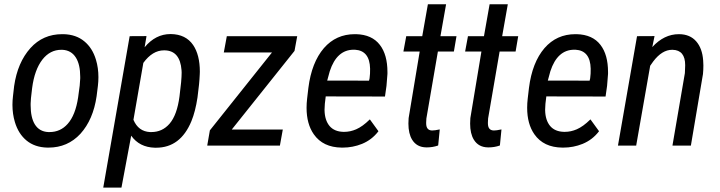

<svg xmlns="http://www.w3.org/2000/svg" viewBox="-20 -668 3306 881"><path d="M127.4 -263.7 122.1 -217.8 120.6 -192.9Q120.6 -189 120.6 -185.1Q120.6 -128.9 139.6 -97.7Q160.2 -64 201.7 -62Q204.6 -62 207 -62Q257.3 -62 290.5 -99.6Q326.2 -139.6 338.4 -220.7L345.7 -274.9L348.1 -308.1Q348.1 -312 348.1 -315.4Q348.1 -372.1 328.1 -403.8Q307.1 -437.5 266.1 -439.5Q263.7 -439.5 261.2 -439.5Q210 -439.5 174.8 -395Q138.2 -347.7 127.4 -263.7ZM39.6 -227.1 44.9 -273.4Q60.5 -381.3 119.6 -447.3Q177.2 -511.2 265.1 -511.2Q268.1 -511.2 271.5 -511.2Q329.1 -509.8 366.7 -478.5Q404.3 -447.8 420.4 -393.6Q431.6 -356.4 431.6 -314Q431.6 -294.4 429.2 -273.9L423.3 -226.6Q407.7 -119.1 349.1 -54.2Q290.5 9.3 202.6 9.3Q199.7 9.3 196.8 9.3Q139.6 7.8 102.1 -22.9Q64.5 -53.7 48.3 -107.9Q37.1 -145 37.1 -187Q37.1 -206.5 39.6 -227.1Z M803.7 -226.1Q813.5 -300.3 813.5 -335Q813.5 -340.8 813 -345.7Q806.2 -436 734.9 -437Q733.4 -437 732.4 -437Q679.7 -437 637.7 -379.4L592.3 -118.2Q614.7 -64.9 668.5 -62Q671.4 -62 674.3 -62Q724.6 -62 757.8 -100.1Q792.5 -140.1 803.7 -226.1ZM858.4 -112.3Q808.1 9.8 696.3 9.8Q693.4 9.8 690.4 9.8Q619.6 7.8 582 -45.4L537.6 191.4L537.1 192.9H535.6H456.1H453.6L454.1 190.9L574.7 -500.5L575.2 -502H576.7L649.9 -502.4H651.9V-500L643.6 -451.2Q693.8 -511.7 762.2 -511.7Q763.2 -511.7 764.2 -511.7Q832.5 -510.7 866.2 -461.4Q897 -416 897 -338.9Q897 -332.5 896.5 -325.7Q895 -285.6 886.2 -220.7Q876.5 -156.2 858.4 -112.3Z M1331.1 -434.1 1043.5 -73.7H1275.4H1277.8L1277.3 -71.8L1264.6 -1.5V0H1263.2H933.1H931.2V-2L942.9 -69.3V-69.8L943.4 -70.3L1228 -427.2H1009.3H1006.8L1007.3 -429.2L1020.5 -500.5V-502H1022.5H1341.3H1343.8L1343.3 -499.5L1331.5 -435.1V-434.6Z M1673.3 -297.9 1675.8 -308.6Q1678.7 -329.6 1678.2 -353Q1676.3 -436 1608.4 -439.9Q1605.5 -439.9 1603 -439.9Q1525.4 -439.9 1493.2 -341.3L1481.4 -298.3ZM1641.1 -7.8Q1598.6 9.3 1552.7 9.3Q1550.3 9.3 1547.9 9.3Q1461.9 8.3 1419.9 -51.8Q1386.7 -99.1 1386.7 -173.3Q1386.7 -193.4 1389.2 -215.3L1395 -264.6Q1409.7 -381.3 1466.3 -447.3Q1522 -511.2 1607.9 -511.2Q1610.8 -511.2 1613.8 -511.2Q1687 -509.3 1723.1 -461.9Q1757.8 -417 1757.8 -337.4Q1757.8 -333.5 1757.8 -329.6V-329.1L1753.4 -273.9L1746.6 -226.1V-225.1H1745.1L1474.6 -225.6Q1469.2 -188 1469.2 -165.5Q1469.2 -163.6 1469.2 -162.1Q1470.2 -116.2 1492.2 -89.8Q1514.2 -64 1555.7 -63Q1557.6 -63 1559.6 -63Q1587.4 -63 1614.3 -74.7Q1643.6 -87.4 1675.8 -119.1L1677.2 -120.1L1678.2 -118.7L1715.8 -66.9L1716.3 -65.9L1715.8 -64.9Q1700.7 -45.4 1682.1 -31.2Q1663.6 -17.1 1641.1 -7.8Z M1989.3 -431.6 1936.5 -124.5 1935.5 -106.4Q1935.5 -104.5 1935.5 -102.1Q1935.5 -69.8 1962.4 -69.3Q1962.9 -69.3 1963.4 -69.3Q1975.1 -69.3 1995.1 -73.7L1997.6 -74.2V-71.8L1990.7 -1.5L1990.2 -0.5L1989.3 0Q1965.3 8.3 1939 8.3Q1937.5 8.3 1936 8.3Q1892.6 7.8 1871.1 -26.9Q1854 -54.7 1854 -101.1Q1854 -112.8 1855 -125.5V-126L1905.8 -431.6H1833.5H1831.1L1831.5 -434.1L1843.8 -500.5V-502H1845.2H1917.5L1943.4 -648.4H2026.9L2001 -502H2072.8H2074.7L2074.2 -499.5L2063 -433.6L2062.5 -431.6H2061Z M2272.5 -431.6 2219.7 -124.5 2218.8 -106.4Q2218.8 -104.5 2218.8 -102.1Q2218.8 -69.8 2245.6 -69.3Q2246.1 -69.3 2246.6 -69.3Q2258.3 -69.3 2278.3 -73.7L2280.8 -74.2V-71.8L2273.9 -1.5L2273.4 -0.5L2272.5 0Q2248.5 8.3 2222.2 8.3Q2220.7 8.3 2219.2 8.3Q2175.8 7.8 2154.3 -26.9Q2137.2 -54.7 2137.2 -101.1Q2137.2 -112.8 2138.2 -125.5V-126L2189 -431.6H2116.7H2114.3L2114.7 -434.1L2127 -500.5V-502H2128.4H2200.7L2226.6 -648.4H2310.1L2284.2 -502H2356H2357.9L2357.4 -499.5L2346.2 -433.6L2345.7 -431.6H2344.2Z M2685.5 -297.9 2688 -308.6Q2690.9 -329.6 2690.4 -353Q2688.5 -436 2620.6 -439.9Q2617.7 -439.9 2615.2 -439.9Q2537.6 -439.9 2505.4 -341.3L2493.7 -298.3ZM2653.3 -7.8Q2610.8 9.3 2564.9 9.3Q2562.5 9.3 2560.1 9.3Q2474.1 8.3 2432.1 -51.8Q2398.9 -99.1 2398.9 -173.3Q2398.9 -193.4 2401.4 -215.3L2407.2 -264.6Q2421.9 -381.3 2478.5 -447.3Q2534.2 -511.2 2620.1 -511.2Q2623 -511.2 2626 -511.2Q2699.2 -509.3 2735.4 -461.9Q2770 -417 2770 -337.4Q2770 -333.5 2770 -329.6V-329.1L2765.6 -273.9L2758.8 -226.1V-225.1H2757.3L2486.8 -225.6Q2481.4 -188 2481.4 -165.5Q2481.4 -163.6 2481.4 -162.1Q2482.4 -116.2 2504.4 -89.8Q2526.4 -64 2567.9 -63Q2569.8 -63 2571.8 -63Q2599.6 -63 2626.5 -74.7Q2655.8 -87.4 2688 -119.1L2689.5 -120.1L2690.4 -118.7L2728 -66.9L2728.5 -65.9L2728 -64.9Q2712.9 -45.4 2694.3 -31.2Q2675.8 -17.1 2653.3 -7.8Z M3122.6 -332.5 3124 -368.7Q3124 -438 3066.4 -439.5Q3065.4 -439.5 3064 -439.5Q3017.6 -439.5 2977.1 -385.7L2963.4 -366.2L2899.4 -1.5V0H2897.9H2817.4H2815.4L2815.9 -2L2902.8 -500.5L2903.3 -502H2904.8L2981 -502.4H2983.4L2982.9 -500L2973.1 -452.1Q3027.3 -511.2 3094.7 -511.2Q3095.7 -511.2 3096.7 -511.2Q3146 -510.7 3174.3 -478.5Q3202.6 -446.3 3206.5 -390.6Q3207 -378.9 3207.5 -367.7Q3207.5 -347.7 3205.6 -328.1L3150.4 -1.5V0H3148.9H3067.9H3065.9V-2Z"/></svg>

Font: MAUL Condensed Italic
Style: Condenced Regular Italic
Weight: 400
Italic angle: -12°
Designer: MAUL
Version: Version 1.0; 2020; ttfautohint (v1.8.3)